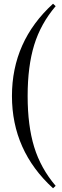

<svg xmlns="http://www.w3.org/2000/svg" viewBox="-20 -826 334 1028"><path d="M264 -806 278 -793Q198 -699 163 -585Q128 -471 128 -312Q128 -153 163 -39Q198 75 278 169L264 182Q44 -19 44 -312Q44 -605 264 -806Z"/></svg>

Font: Playfair Display
Style: Regular
Weight: 400
Designer: Claus Eggers S?rensen
Foundry: Claus Eggers S?rensen
Version: Version 1.003